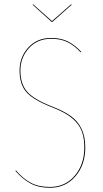

<svg xmlns="http://www.w3.org/2000/svg" viewBox="-20 -867 482 896"><path d="M311.5 -846.7 314.5 -844.7 224.1 -764.6H221.2L132.3 -844.7L134.8 -846.7L222.7 -768.6ZM218.8 -689.9Q264.6 -689.9 297.4 -673.3Q330.1 -656.7 358.9 -625.5L356.4 -622.6Q328.1 -653.8 295.9 -669.9Q263.7 -686 218.8 -686Q154.8 -686 115 -642.3Q75.2 -598.6 75.2 -537.6Q75.2 -475.1 106.7 -439.2Q138.2 -403.3 221.7 -370.6Q277.8 -349.1 310.5 -325.4Q343.3 -301.8 360.6 -265.9Q377.9 -230 377.9 -178.2Q377.9 -97.7 332 -44.2Q286.1 9.3 212.9 9.3Q160.2 9.3 122.8 -10.7Q85.4 -30.8 52.2 -69.3L54.2 -72.3Q86.9 -33.7 123.5 -14.2Q160.2 5.4 212.9 5.4Q284.2 5.4 328.9 -47.1Q373.5 -99.6 373.5 -178.2Q373.5 -216.8 364.7 -245.4Q356 -273.9 336.2 -296.1Q316.4 -318.4 289.1 -334.7Q261.7 -351.1 220.7 -367.2Q135.7 -400.4 103.5 -436.8Q71.3 -473.1 71.3 -537.6Q71.3 -600.6 112.1 -645.3Q152.8 -689.9 218.8 -689.9Z"/></svg>

Font: Fira Sans Compressed Four
Style: Regular
Weight: 100
Width: 1
Designer: Carrois Corporate & Edenspiekermann AG
Foundry: Carrois Corporate GbR & Edenspiekermann AG
Version: Version 4.203;PS 004.203;hotconv 1.0.88;makeotf.lib2.5.64775